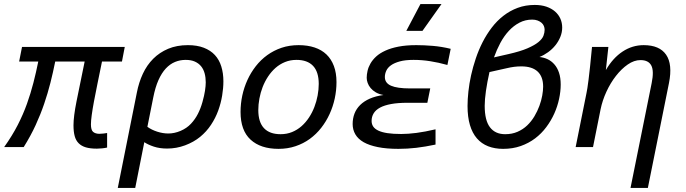

<svg xmlns="http://www.w3.org/2000/svg" viewBox="-39 -720 3357 940"><path d="M485.4 2.4Q474.6 4.9 461.2 6.3Q447.8 7.8 435.5 7.8Q403.3 7.8 381.6 1.5Q359.9 -4.9 346.2 -18.6Q332.5 -32.2 326.7 -53.7Q320.8 -75.2 320.8 -106.9Q320.8 -149.4 335.7 -224.1Q350.6 -298.8 375.5 -418.9H231.4Q220.7 -365.7 207.8 -314.5Q194.8 -263.2 177.2 -211.7Q159.7 -160.2 135.7 -107.9Q111.8 -55.7 77.1 0H-18.6Q21 -55.7 47.9 -108.2Q74.7 -160.6 93 -211.9Q111.3 -263.2 124.5 -314.5Q137.7 -365.7 148.4 -418.9H54.7L68.8 -490.2H571.8L558.1 -418.9H460.4Q447.8 -356.4 437.7 -307.9Q427.7 -259.3 420.9 -222.7Q414.1 -186 410.2 -157.5Q406.2 -128.9 406.2 -111.3Q406.2 -97.7 408.7 -88.6Q411.1 -79.6 416.5 -74.7Q421.9 -69.8 429.9 -67.4Q438 -64.9 446.8 -64.9Q456.5 -64.9 467.3 -66.2Q478 -67.4 485.4 -68.8Z M779.3 7.3Q742.7 7.3 714.1 -2.2Q685.5 -11.7 667.5 -23.9L623 200.2H537.6L630.9 -266.1Q640.6 -316.4 660.4 -358.9Q680.2 -401.4 711.2 -432.4Q742.2 -463.4 784.4 -481.2Q826.7 -499 880.9 -499Q925.8 -499 958.7 -486.3Q991.7 -473.6 1012.9 -450.7Q1034.2 -427.7 1044.4 -394.8Q1054.7 -361.8 1054.7 -321.8Q1054.7 -289.1 1048.6 -252Q1042.5 -214.8 1029.3 -178.5Q1016.1 -142.1 994.1 -108.9Q972.2 -75.7 940.9 -50Q909.7 -24.4 867.2 -8.5Q824.7 7.3 779.3 7.3ZM968.3 -316.9Q968.3 -340.3 962.9 -360.6Q957.5 -380.9 945.6 -395.5Q933.6 -410.2 915 -418.5Q896.5 -426.8 870.1 -426.8Q842.3 -426.8 817.9 -416.7Q793.5 -406.7 772.9 -384.8Q752.4 -362.8 736.8 -327.9Q721.2 -293 711.4 -243.2L682.6 -99.1Q703.6 -84 731.2 -75.2Q758.8 -66.4 785.2 -66.4Q814.9 -66.4 845.2 -79.3Q875.5 -92.3 896 -114.3Q916.5 -136.2 929.9 -162.6Q943.4 -189 952.1 -220.2Q960.9 -251.5 964.6 -275.6Q968.3 -299.8 968.3 -316.9Z M1324.7 8.8Q1236.8 8.8 1187.7 -36.4Q1138.7 -81.5 1138.7 -171.9Q1138.7 -212.4 1147.2 -252.2Q1155.8 -292 1172.4 -328.4Q1189 -364.7 1213.4 -396Q1237.8 -427.2 1269.5 -450.2Q1301.3 -473.1 1339.6 -486.1Q1377.9 -499 1422.9 -499Q1466.8 -499 1501.2 -487.5Q1535.6 -476.1 1559.3 -453.4Q1583 -430.7 1595.7 -396.7Q1608.4 -362.8 1608.4 -317.9Q1608.4 -277.8 1599.9 -238Q1591.3 -198.2 1574.7 -161.9Q1558.1 -125.5 1533.7 -94.2Q1509.3 -63 1477.8 -40Q1446.3 -17.1 1407.7 -4.2Q1369.1 8.8 1324.7 8.8ZM1521.5 -309.1Q1521.5 -368.2 1493.7 -397.5Q1465.8 -426.8 1412.6 -426.8Q1382.3 -426.8 1356.4 -416.3Q1330.6 -405.8 1309.8 -387.5Q1289.1 -369.1 1273.2 -345Q1257.3 -320.8 1246.8 -293.7Q1236.3 -266.6 1231 -237.5Q1225.6 -208.5 1225.6 -181.2Q1225.6 -122.1 1253.4 -92.5Q1281.2 -63 1334.5 -63Q1365.2 -63 1390.9 -73.5Q1416.5 -84 1437.3 -102.3Q1458 -120.6 1473.9 -144.8Q1489.7 -168.9 1500.2 -196.3Q1510.7 -223.6 1516.1 -252.7Q1521.5 -281.7 1521.5 -309.1Z M2093.3 -12.2Q2043 -1.5 1998.8 3.7Q1954.6 8.8 1911.6 8.8Q1853.5 8.8 1811 0.2Q1768.6 -8.3 1741.2 -23.9Q1713.9 -39.6 1700.7 -62.3Q1687.5 -85 1687.5 -112.8Q1687.5 -140.1 1696.5 -163.8Q1705.6 -187.5 1724.4 -206.1Q1743.2 -224.6 1771.5 -237.1Q1799.8 -249.5 1838.4 -254.9Q1816.4 -258.8 1801 -267.8Q1785.6 -276.9 1775.6 -288.8Q1765.6 -300.8 1761 -314Q1756.3 -327.1 1756.3 -338.9Q1756.3 -355 1760.5 -373.3Q1764.6 -391.6 1774.9 -409.4Q1785.2 -427.2 1802.7 -443.4Q1820.3 -459.5 1847.4 -471.9Q1874.5 -484.4 1911.9 -491.7Q1949.2 -499 1999.5 -499Q2037.1 -499 2080.3 -495.4Q2123.5 -491.7 2167.5 -481L2151.4 -401.9Q2107.4 -414.1 2067.1 -420.4Q2026.9 -426.8 1985.4 -426.8Q1945.3 -426.8 1918.5 -419.4Q1891.6 -412.1 1875.2 -400.4Q1858.9 -388.7 1852.1 -373.5Q1845.2 -358.4 1845.2 -342.8Q1845.2 -313.5 1875.5 -300.3Q1905.8 -287.1 1968.3 -287.1H2067.4L2053.2 -216.8H1955.6Q1909.2 -216.8 1876 -210.7Q1842.8 -204.6 1821.5 -193.1Q1800.3 -181.6 1790.3 -165Q1780.3 -148.4 1780.3 -127.9Q1780.3 -112.3 1788.1 -100.6Q1795.9 -88.9 1813.2 -80.6Q1830.6 -72.3 1858.2 -68.1Q1885.7 -64 1925.3 -64Q1958.5 -64 2000 -69.3Q2041.5 -74.7 2093.3 -86.9ZM2122.6 -700.2 2029.3 -568.8H1950.2L2019.5 -700.2ZM1649.4 -490.2Z M2450.2 -455.1Q2508.3 -468.3 2543.2 -483.4Q2578.1 -498.5 2596.9 -513.9Q2615.7 -529.3 2621.6 -544.7Q2627.4 -560.1 2627.4 -574.2Q2627.4 -583.5 2623.8 -592.5Q2620.1 -601.6 2612.3 -608.4Q2604.5 -615.2 2593 -619.6Q2581.5 -624 2566.4 -624Q2532.7 -624 2504.2 -609.1Q2475.6 -594.2 2452.1 -568.8Q2428.7 -543.5 2410.6 -509.8Q2392.6 -476.1 2379.4 -439ZM2357.4 -367.2Q2346.2 -317.9 2340.1 -275.1Q2334 -232.4 2334 -202.1Q2334 -130.4 2359.9 -96.7Q2385.7 -63 2434.1 -63Q2467.8 -63 2494.6 -74.7Q2521.5 -86.4 2542 -106Q2562.5 -125.5 2577.4 -150.6Q2592.3 -175.8 2601.8 -201.7Q2611.3 -227.5 2615.7 -252.2Q2620.1 -276.9 2620.1 -295.9Q2620.1 -344.7 2593 -369.9Q2565.9 -395 2513.2 -395Q2495.1 -395 2478 -392.8Q2460.9 -390.6 2442.4 -386.2ZM2602.1 -440.9Q2623 -439 2641.8 -430.2Q2660.6 -421.4 2675 -405Q2689.5 -388.7 2697.8 -364Q2706.1 -339.4 2706.1 -306.2Q2706.1 -272.5 2698.2 -235.8Q2690.4 -199.2 2674.8 -164.3Q2659.2 -129.4 2635.7 -97.9Q2612.3 -66.4 2581.1 -42.7Q2549.8 -19 2510.5 -5.1Q2471.2 8.8 2424.3 8.8Q2383.3 8.8 2350.8 -3.9Q2318.4 -16.6 2295.9 -42.5Q2273.4 -68.4 2261.7 -107.9Q2250 -147.5 2250 -201.2Q2250 -233.4 2254.2 -272Q2258.3 -310.5 2267.3 -351.3Q2276.4 -392.1 2290.3 -433.6Q2304.2 -475.1 2323.7 -513.4Q2343.3 -551.8 2368.7 -585Q2394 -618.2 2425.8 -642.8Q2457.5 -667.5 2495.6 -681.6Q2533.7 -695.8 2579.1 -695.8Q2611.3 -695.8 2636.2 -687.3Q2661.1 -678.7 2678.5 -663.6Q2695.8 -648.4 2704.6 -628.4Q2713.4 -608.4 2713.4 -585Q2713.4 -561.5 2704.3 -539.3Q2695.3 -517.1 2679.9 -498Q2664.6 -479 2644.3 -464.4Q2624 -449.7 2602.1 -440.9Z M3132.8 200.2H3047.9L3151.4 -313Q3163.6 -372.6 3149.7 -399.2Q3135.7 -425.8 3096.7 -425.8Q3065.4 -425.8 3034.4 -404.3Q3003.4 -382.8 2976.6 -348.4Q2949.7 -314 2929.9 -271Q2910.2 -228 2901.4 -185.1L2864.3 0H2779.3L2832.5 -265.1Q2834.5 -274.4 2836.9 -289.6Q2839.4 -304.7 2842.5 -330.3Q2845.7 -356 2849.9 -394.8Q2854 -433.6 2859.4 -490.2H2939.5L2927.2 -377Q2961.4 -436 3009 -467.5Q3056.6 -499 3112.3 -499Q3189.9 -499 3222.2 -452.1Q3254.4 -405.3 3236.3 -314Z"/></svg>

Font: Code New Roman
Style: Italic
Weight: 400
Italic angle: -11°
Monospace: yes
Designer: Sam Radian
Foundry: Code New Roman
Version: Version 1.508 October 19, 2014